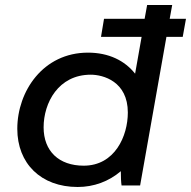

<svg xmlns="http://www.w3.org/2000/svg" viewBox="-20 -740 762 766"><path d="M465 0H539L644 -593H709L722 -665H657L667 -720H567L557 -665H395L383 -593H545L519 -446C478 -498 414 -530 331 -530C152 -530 49 -376 49 -226C49 -88 143 6 290 6C354 6 414 -16 462 -57C462 -34 463 -12 465 0ZM342 -442C392 -442 490 -415 490 -291C490 -197 438 -79 314 -79C215 -79 154 -137 154 -232C154 -330 213 -442 342 -442Z"/></svg>

Font: Fixel Display Medium
Style: Italic
Weight: 500
Italic angle: -10°
Designer: AlfaBravo + MacPaw
Foundry: Kyrylo Tkachov, Marchela Mozhyna, Serhii Makarenko, Maria Weinstein, Zakhar Kryvoshyya
Version: Version 1.210;Glyphs 3.2 (3217)